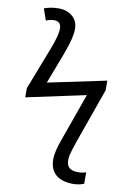

<svg xmlns="http://www.w3.org/2000/svg" viewBox="-106 -829 768 1133"><g transform="rotate(10 278.0 -262.5)"><path d="M136.2 -691.9Q114.3 -691.9 88.9 -681.2L64.9 -750Q103.5 -765.1 152.3 -765.1Q201.2 -765.1 234.1 -737.5Q267.1 -710 267.1 -659.7Q267.1 -609.4 229 -507.8L158.2 -321.8L507.8 -395V-336.9L392.1 -11.2Q369.6 55.7 365.7 73.5Q361.8 91.3 361.8 107.9Q361.8 167 429.2 167Q459.5 167 479 159.2V228Q447.8 240.2 415 240.2Q346.2 240.2 310.1 208.5Q273.9 176.8 273.9 115.2Q273.9 71.8 303.2 -7.8L403.8 -290L47.9 -213.9V-269Q113.8 -439 147 -525.1Q180.2 -611.3 179.2 -648.9Q179.2 -691.9 136.2 -691.9Z"/></g></svg>

Font: NotoSans
Style: Regular
Weight: 400
Designer: Monotype Design team
Foundry: Monotype Imaging Inc.
Version: Version 1.04